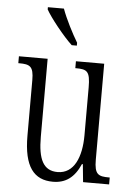

<svg xmlns="http://www.w3.org/2000/svg" viewBox="-55 -807 595 859"><g transform="rotate(5 243.0 -378.0)"><path d="M246 -606H269V-619C246 -657 213 -721 197 -766H125V-756C144 -721 207 -642 246 -606ZM215 10C272 10 311 -18 338 -80H342L350 0H467V-31H464C416 -31 398 -38 398 -105V-536H271V-505H274C324 -505 338 -497 338 -424V-210C338 -111 306 -35 232 -35C168 -35 144 -85 144 -186V-536H15V-505H19C67 -505 84 -497 84 -435V-185C84 -46 130 10 215 10Z"/></g></svg>

Font: Noto Serif Thai ExtraCondensed Light
Style: Regular
Weight: 300
Width: 2
Designer: Monotype Design Team
Foundry: Monotype Imaging Inc.
Version: Version 2.002